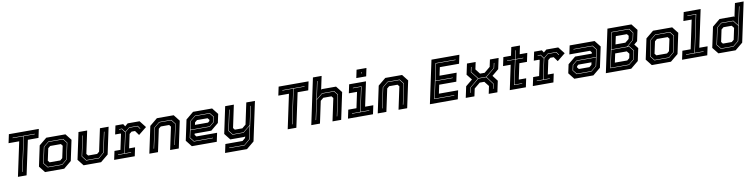

<svg xmlns="http://www.w3.org/2000/svg" viewBox="-14 -1817 12128 3083"><g transform="rotate(-10 6050.5 -275.0)"><path d="M136.5 0 255.5 -558.5H82L112 -700H600L570 -558.5H396.5L277.5 0ZM217.5 -66H224.5L343.5 -627H521.5L523 -634H161L159.5 -627H337Z M578.5 0 497.5 -103 568.5 -437 693.5 -540H1006L1087 -437L1016 -103L891 0ZM633 -67H871.5L956 -138.5L1012.5 -403.5L958 -473.5H715.5L630.5 -403L574.5 -141ZM637 -74 582 -143 637 -401 716.5 -466.5H954L1005 -401.5L949.5 -140.5L870.5 -74ZM677.5 -141.5H852L889 -172L931 -368L907 -398.5H732.5L695.5 -368L653.5 -172Z M1207 0 1126 -103 1219 -540H1360.5L1282 -172L1306 -141.5H1453L1490 -172L1568.5 -540H1710L1617 -103L1492 0ZM1260.5 -67.5H1471.5L1559.5 -144L1629.5 -473.5H1622.5L1552.5 -146L1470.5 -74.5H1264.5L1208.5 -146.5L1278.5 -473.5H1271.5L1201.5 -144.5Z M1705 0 1735.5 -141H1832.5L1886 -391.5L1880 -399H1791.5L1821.5 -540H1948L1973.5 -500L2020.5 -540H2214.5L2300.5 -430.5L2169 -324.5L2116 -398.5H2059.5L2022.5 -368L1974 -140.5H2071L2041 0ZM1781 -67.5H1993.5L1995 -74.5H1892L1963 -407L2033.5 -465.5H2168.5L2201 -418L2207 -422.5L2172.5 -472.5H2033L1960 -412.5L1917.5 -472.5H1867.5L1866 -465.5H1913L1956 -405.5L1885 -74.5H1782.5Z M2279 0 2372 -437 2497 -540H2771L2852 -437L2759 0H2618L2696.5 -368L2672.5 -398.5H2535.5L2498.5 -368L2420 0ZM2361.5 -67H2368L2438.5 -397.5L2522.5 -466.5H2717L2771 -398.5L2700.5 -67H2707L2778 -400.5L2721 -473.5H2521.5L2432.5 -399.5Z M3397.5 -540 3478.5 -437 3448 -294.5 3323.5 -191.5H3051.5L3047 -172L3071 -141.5H3408.5L3378.5 0H2972L2891 -103L2962 -437L3087 -540ZM3343.5 -467 3394.5 -404 3376.5 -319.5 3309.5 -264H2996L3024.5 -399L3108 -467ZM3347.5 -474H3107L3018 -401L2961.5 -137L3016.5 -68H3328L3329.5 -75H3020.5L2969 -139L2994.5 -257H3310L3383 -317L3402 -406ZM3298.5 -398.5H3126L3089 -368L3080.5 -328H3293.5L3319 -349L3323 -368Z M3599 0 3518 -103 3610.5 -540H3752L3674 -172L3698 -141.5H3820.5L3881 -191.5L3955 -540H4096L3960.5 97L3836 200H3478.5L3508.5 59H3787.5L3836.5 18.5L3842.5 -10L3830.5 0ZM3558 134.5H3807.5L3905 52L4017 -473.5H4010L3945.5 -172.5L3826.5 -75H3651.5L3599.5 -142L3670 -473.5H3663L3592 -140L3647.5 -68H3827.5L3943.5 -163.5L3898 50L3806.5 127.5H3559.5Z M4535 0 4654 -558.5H4480.5L4510.5 -700H4998.5L4968.5 -558.5H4795L4676 0ZM4616 -66H4623L4742 -627H4920L4921.5 -634H4559.5L4558 -627H4735.5Z M4919.5 0 5078.5 -749.5H5220L5173.5 -530.5L5185 -540H5418.5L5499.5 -437L5407 0H5265.5L5343.5 -368L5319.5 -399H5185.5L5137 -358.5L5061 0ZM5003 -67H5009.5L5077 -384L5179 -467.5H5372.5L5420 -408.5L5347.5 -67H5354L5427 -410.5L5376.5 -474.5H5178L5079 -393.5L5140 -680.5H5133.5Z M5762.5 -618.5 5790 -750H5951L5923.5 -618.5ZM5852 -676H5858.5L5863.5 -700H5857ZM5517.5 0 5547.5 -141.5H5681L5735.5 -398.5H5602L5632 -540H5906.5L5822 -141.5H5955.5L5925.5 0ZM5594.5 -67H5877L5878.5 -74H5737L5822 -474H5681L5679.5 -467H5813.5L5730 -74H5596Z M6003 0 6096 -437 6221 -540H6495L6576 -437L6483 0H6342L6420.5 -368L6396.5 -398.5H6259.5L6222.5 -368L6144 0ZM6085.5 -67H6092L6162.5 -397.5L6246.5 -466.5H6441L6495 -398.5L6424.5 -67H6431L6502 -400.5L6445 -473.5H6245.5L6156.5 -399.5Z M6853.5 0 7002.5 -700H7457.5L7427.5 -558.5H7114L7085 -424H7364L7334 -282.5H7055L7025 -141.5H7338.5L7308.5 0ZM6937 -68.5H7263L7264.5 -75.5H6945.5L7004 -350H7288L7289.5 -357H7005.5L7063 -627H7382L7383.5 -634H7057.5Z M7438 0 7477 -182.5 7587.5 -274 7515.5 -364 7553 -540H7694.5L7670 -423.5L7731.5 -344H7806.5L7902.5 -423.5L7927.5 -540H8069L8031 -364L7922 -274L7992.5 -182.5L7954 0H7812.5L7838.5 -123.5L7776.5 -202.5H7701.5L7606 -123.5L7579.5 0ZM7520.5 -67H7527.5L7544.5 -147L7690.5 -270H7817.5L7910 -147L7893.5 -67H7900L7917.5 -149L7824 -273L7969.5 -393L7987 -473.5H7980L7963 -395L7819 -277H7690L7597.5 -395L7614 -473.5H7607L7590.5 -393L7684 -273L7538.5 -149Z M8156 0 8241 -399H8116.5L8146.5 -540H8271L8300 -677H8441.5L8412.5 -540H8536.5L8506.5 -399H8382.5L8327.5 -141.5H8448L8418 0ZM8238 -67.5H8370.5L8372 -74H8246.5L8330 -467.5H8458.5L8460 -474.5H8331.5L8361 -614.5H8354L8324.5 -474.5H8195.5L8194 -468H8323Z M8531.5 0 8562 -141H8659L8712.5 -391.5L8706.5 -399H8618L8648 -540H8774.5L8800 -500L8847 -540H9041L9127 -430.5L8995.5 -324.5L8942.5 -398.5H8886L8849 -368L8800.5 -140.5H8897.5L8867.5 0ZM8607.5 -67.5H8820L8821.5 -74.5H8718.5L8789.5 -407L8860 -465.5H8995L9027.5 -418L9033.5 -422.5L8999 -472.5H8859.5L8786.5 -412.5L8744 -472.5H8694L8692.5 -465.5H8739.5L8782.5 -405.5L8711.5 -74.5H8609Z M9208.5 0 9127.5 -103 9158 -245.5 9282.5 -348.5H9554.5L9559 -368L9535 -398.5H9197.5L9227.5 -540H9634L9715 -437L9644 -103L9519 0ZM9262.5 -73 9211.5 -136 9229.5 -220.5 9296.5 -276H9610L9581.5 -141L9498 -73ZM9258.5 -66H9499L9588 -139L9644.5 -403L9589.5 -472H9278L9276.5 -465H9585.5L9637 -401L9611.5 -283H9296L9223 -223L9204 -134ZM9307.5 -141.5H9480L9517 -172L9525.5 -212H9312.5L9287 -191L9283 -172Z M9722.5 0 9871.5 -700H10262.5L10343.5 -597L10305.5 -418.5L10251.5 -374L10304.5 -306.5L10261 -103L10136 0ZM9806.5 -65.5H10112L10201.5 -139.5L10231.5 -280.5L10168 -361H10142.5L10244.5 -450L10269 -564L10216 -636H9927.5ZM9815 -72.5 9874.5 -354H10164L10224 -278.5L10195 -141.5L10111 -72.5ZM9876 -361 9933 -629H10212L10261.5 -562L10238 -452L10133 -361ZM9894 -141.5H10097L10134 -172L10149 -242.5L10114.5 -286.5H9925ZM9955 -428H10116.5L10177 -477.5L10188 -528L10164 -558.5H9983Z M10471.5 0 10390.5 -103 10461.5 -437 10586.5 -540H10899L10980 -437L10909 -103L10784 0ZM10526 -67H10764.5L10849 -138.5L10905.5 -403.5L10851 -473.5H10608.5L10523.5 -403L10467.5 -141ZM10530 -74 10475 -143 10530 -401 10609.5 -466.5H10847L10898 -401.5L10842.5 -140.5L10763.5 -74ZM10570.5 -141.5H10745L10782 -172L10824 -368L10800 -398.5H10625.5L10588.5 -368L10546.5 -172Z M10965 0 10995 -141.5H11130L11229 -608.5H11094L11124 -750H11400L11271 -141.5H11406L11376 0ZM11042 -67H11327.5L11329 -74H11187L11316.5 -684H11173L11171.5 -677H11308L11180 -74H11043.5Z M11838.5 0H11557.5L11475.5 -103L11546.5 -437L11672 -540H11905L11913 -530.5L11959.5 -750H12101L11963.5 -103ZM11814 -71.5H11613L11558.5 -139.5L11616.5 -410L11687.5 -468H11880L11949 -381L11897.5 -139.5ZM11800 -141.5 11837 -172 11876.5 -358.5 11845 -399H11710.5L11673.5 -368L11632 -172L11656 -141.5ZM11815.5 -64.5 11904.5 -137.5 12021 -685.5H12014L11951 -390L11884 -475H11686.5L11610 -412L11551.5 -137.5L11609.5 -64.5Z"/></g></svg>

Font: Tourney Thin ExtraBold
Style: Italic
Weight: 800
Italic angle: -12°
Version: Version 1.015